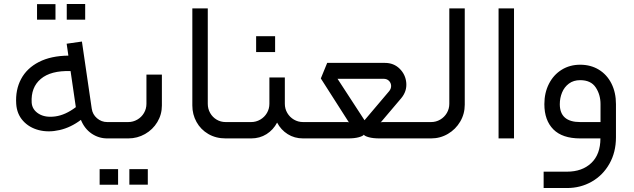

<svg xmlns="http://www.w3.org/2000/svg" viewBox="-20 -700 3204 971"><path d="M523 0H548.7V-82.7H522.5Q493.1 -82.7 470.6 -102Q448.1 -121.3 443.9 -150.7L394.3 -489.9L317.1 -478.9L325.8 -418.7Q237.6 -417.7 176.7 -386.5Q115.8 -355.2 86.6 -300.3Q57.4 -245.4 62 -174.6Q65.3 -123.6 96.3 -89.2Q127.3 -54.7 176.2 -42Q225.2 -29.4 281.5 -42.3Q337.8 -55.1 389.2 -93.8Q407.2 -49.2 443 -24.6Q478.9 0 523 0ZM363.5 -158.1Q310.7 -118.1 259.4 -111.2Q208.2 -104.3 175.6 -124.8Q142.9 -145.2 140.2 -180.6Q135.6 -258.3 186.4 -301Q237.1 -343.8 336.9 -340.5ZM260.6 -679.2Q213.7 -679.2 167.3 -679.2Q166.8 -640.6 167.3 -600.6Q167.3 -600.6 260.6 -600.6Q260.6 -640.6 260.6 -679.2ZM410.8 -679.7Q364.4 -679.2 317.6 -679.7Q317.6 -640.6 317.6 -600.6Q317.6 -600.6 410.8 -600.6Q411.3 -640.6 410.8 -679.7Z M548.7 0H628.2Q674.6 0 713.7 -22.3Q752.8 -44.6 775.7 -82.7Q798.7 -120.9 798.7 -166.4V-322.6H720.6V-175.1Q720.6 -149.8 708.2 -128.7Q695.8 -107.5 674.4 -95.1Q653 -82.7 628.2 -82.7H548.7Q530.3 -74 523.7 -57.7Q517 -41.4 523.7 -25Q530.3 -8.7 548.7 0ZM577.2 155.3Q530.3 155.3 483.9 155.3Q483.5 194.9 483.9 234.4Q530.3 234.4 577.2 234.4Q577.2 194.9 577.2 155.3ZM727.5 155.3Q681.1 155.3 634.2 155.3Q634.2 194.9 634.2 233.9Q681.1 233.9 727.5 233.9Q727.9 194.9 727.5 155.3Z M1156.2 -82.7H1121.3Q1096 -82.7 1075.4 -95.1Q1054.7 -107.5 1042.7 -128.7Q1030.8 -149.8 1030.8 -175.1V-657.6H952.7V-166.4Q952.7 -121.3 973.8 -83.2Q994.9 -45 1033.3 -22.5Q1071.7 0 1121.3 0H1156.2Z M1156.2 0H1250Q1293.7 0 1327.9 -21.6Q1362.1 -43.2 1381.4 -80Q1400.7 -43.2 1435 -21.6Q1469.2 0 1512.9 0H1534V-82.7H1512.9Q1487.6 -82.7 1466.5 -95.1Q1445.3 -107.5 1432.9 -128.7Q1420.5 -149.8 1420.5 -175.1V-308.4H1342.4V-175.1Q1342.4 -149.8 1330 -128.7Q1317.6 -107.5 1296.2 -95.1Q1274.8 -82.7 1250 -82.7H1156.2Q1137.9 -74 1131.2 -57.7Q1124.5 -41.4 1131.2 -25Q1137.9 -8.7 1156.2 0ZM1371.3 -517Q1323.1 -517 1275.3 -517Q1274.8 -477 1275.3 -436.6Q1275.3 -436.6 1371.3 -436.6Q1371.3 -477 1371.3 -517Z M1920 -301.5Q1936.6 -301.5 1946.9 -291.4Q1957.3 -281.2 1958 -266.5Q1958.6 -251.8 1948.1 -239L1823.5 -91.9L1687 -301.5ZM1534 0H1739.4Q1773.4 0 1794.6 -6Q1815.7 -11.9 1819.9 -18.8Q1824 -11.9 1845.1 -6Q1866.3 0 1900.7 0H2114.9V-82.7H1916.4Q1907.2 -82.7 1904.9 -80.4L2009.7 -204Q2038.1 -238.5 2034.7 -280.6Q2031.2 -322.6 2001.4 -352.3Q1971.5 -381.9 1926.9 -381.9H1634.7L1602.5 -303.3L1744.9 -80.4Q1742.6 -82.7 1735.8 -82.7H1534Q1515.6 -74 1509 -57.7Q1502.3 -41.4 1509 -25Q1515.6 -8.7 1534 0Z M2114.9 0H2159.9Q2206.3 0 2245.4 -23Q2284.5 -46 2307.4 -85Q2330.4 -124.1 2330.4 -170.5V-657.6H2252.3V-175.1Q2252.3 -149.8 2239.9 -128.7Q2227.5 -107.5 2206.3 -95.1Q2185.2 -82.7 2159.9 -82.7H2114.9Q2096.5 -74 2089.8 -57.7Q2083.2 -41.4 2089.8 -25Q2096.5 -8.7 2114.9 0Z M2501.4 0H2579.5V-657.6H2501.4Z M2914.1 -82.7Q2811.1 -82.7 2811.1 -173.3Q2811.1 -204.5 2822.6 -232.3Q2834.1 -260.1 2857.3 -277.3Q2880.5 -294.6 2914.1 -294.6Q2968.3 -294.6 2992.6 -258Q3017 -221.5 3017 -173.3V-82.7ZM3095.1 -173.3Q3095.1 -232.1 3072.4 -277.3Q3049.6 -322.6 3008.5 -347.7Q2967.4 -372.7 2914.1 -372.7Q2861.7 -372.7 2820.5 -347.2Q2779.4 -321.7 2756.2 -276.2Q2733 -230.7 2733 -173.3Q2733 -91.5 2778.5 -45.7Q2824 0 2914.1 0H3016.5Q3016.5 80.4 2970.4 124.3Q2924.2 168.2 2847.4 168.2H2729.3V250.9H2847.4Q2915.9 250.9 2972.4 218.8Q3029 186.6 3062 128.2Q3095.1 69.9 3095.1 -6Z"/></svg>

Font: Arad
Style: Regular
Weight: 400
Designer: Mohammad Darvishi
Version: Version 1.010;September 21, 2024;FontCreator 15.0.0.2992 64-